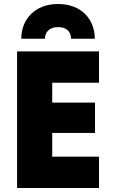

<svg xmlns="http://www.w3.org/2000/svg" viewBox="-20 -936 568 956"><path d="M65 0Q65 -168 65 -340Q65 -512 65 -680Q166 -680 269 -680Q372 -680 473 -680Q473 -642 473 -602Q473 -562 473 -524Q415 -524 356.5 -524Q298 -524 240 -524Q240 -499 240 -474.5Q240 -450 240 -425Q293 -425 347 -425Q401 -425 453 -425Q453 -388 453 -350Q453 -312 453 -274Q401 -274 347 -274Q293 -274 240 -274Q240 -245 240 -215Q240 -185 240 -156Q298 -156 356.5 -156Q415 -156 473 -156Q473 -118 473 -78Q473 -38 473 0Q372 0 269 0Q166 0 65 0ZM269 -916Q269 -916 269 -916Q269 -916 269 -916Q312 -916 346 -903Q380 -890 403.5 -866.5Q427 -843 439.5 -811.5Q452 -780 452 -743Q423 -743 393 -743Q363 -743 334 -743Q334 -769 317.5 -785Q301 -801 269 -801Q238 -801 221 -785Q204 -769 204 -743Q175 -743 145 -743Q115 -743 86 -743Q86 -780 98.5 -811.5Q111 -843 135 -866.5Q159 -890 192.5 -903Q226 -916 269 -916Z"/></svg>

Font: Tilt Warp
Style: Regular
Weight: 400
Designer: Andy Clymer
Foundry: Andy Clymer
Version: Version 1.000